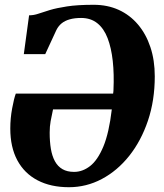

<svg xmlns="http://www.w3.org/2000/svg" viewBox="-20 -771 683 802"><path d="M79.5 -545 101.5 -707Q121 -707 140.5 -713.8Q160 -720.5 188 -729Q216 -737.5 259.8 -744.2Q303.5 -751 371.5 -751Q429 -751 475.8 -729.8Q522.5 -708.5 556.2 -668.8Q590 -629 608.2 -574.2Q626.5 -519.5 626.5 -452Q626.5 -351.5 598 -267Q569.5 -182.5 519.8 -120Q470 -57.5 405.2 -23.2Q340.5 11 268 11Q192 11 137 -17.8Q82 -46.5 52.5 -101.2Q23 -156 23 -234Q23 -277 30.8 -318.5Q38.5 -360 46 -380H452.5Q453 -383 453.2 -385.5Q453.5 -388 453.8 -390.8Q454 -393.5 454 -396Q457 -461.5 451 -516.2Q445 -571 429.5 -611.5Q414 -652 386.5 -674Q359 -696 319 -696Q291.5 -696 271.2 -690.2Q251 -684.5 237.5 -673.5Q224 -662.5 215.5 -645.5L169 -545ZM447 -314H201.5Q195.5 -287 191.5 -265Q187.5 -243 187.5 -217Q187.5 -179.5 192.5 -149.5Q197.5 -119.5 209.2 -97.8Q221 -76 240.8 -64.5Q260.5 -53 289.5 -53Q325 -53 356.5 -77.5Q388 -102 411.8 -159Q435.5 -216 447 -314Z"/></svg>

Font: Merriweather 20pt Black
Style: Italic
Weight: 900
Italic angle: -7.8°
Version: Version 2.101